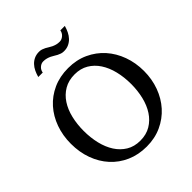

<svg xmlns="http://www.w3.org/2000/svg" viewBox="-242 -1044 1214 1214"><g transform="rotate(-45 365.5 -437.0)"><path d="M576.2 -334Q576.2 -395 563 -449Q549.8 -502.9 523.4 -543.2Q497.1 -583.5 457.8 -606.7Q418.5 -629.9 366.2 -629.9Q312 -629.9 272 -606.4Q231.9 -583 205.6 -542.7Q179.2 -502.4 166.5 -449Q153.8 -395.5 153.8 -335.9Q153.8 -275.9 166.7 -221.9Q179.7 -168 205.8 -127.4Q231.9 -86.9 271.2 -63Q310.5 -39.1 363.8 -39.1Q418 -39.1 457.8 -63Q497.6 -86.9 523.9 -127.2Q550.3 -167.5 563.2 -220.9Q576.2 -274.4 576.2 -334ZM691.9 -335Q691.9 -262.2 668.5 -198.2Q645 -134.3 602.3 -86.7Q559.6 -39.1 499.5 -11.5Q439.5 16.1 366.2 16.1Q292.5 16.1 232.2 -10.5Q171.9 -37.1 128.9 -84.5Q85.9 -131.8 62.5 -196Q39.1 -260.3 39.1 -335.9Q39.1 -409.2 62 -473.1Q85 -537.1 127.4 -584.7Q169.9 -632.3 230.2 -659.7Q290.5 -687 365.2 -687Q439.5 -687 499.8 -659.2Q560.1 -631.3 602.8 -583.5Q645.5 -535.6 668.7 -471.7Q691.9 -407.7 691.9 -335ZM539.1 -890.1Q533.2 -868.2 523.4 -848.1Q513.7 -828.1 499.5 -813.2Q485.4 -798.3 466.3 -789.3Q447.3 -780.3 422.9 -780.3Q409.7 -780.3 398.7 -783.9Q387.7 -787.6 377.7 -792.7Q367.7 -797.9 357.9 -804.2Q348.1 -810.5 337.2 -815.7Q326.2 -820.8 313 -824.5Q299.8 -828.1 283.7 -828.1Q273.4 -828.1 264.6 -824Q255.9 -819.8 248.8 -813.2Q241.7 -806.6 237.3 -797.9Q232.9 -789.1 231.9 -780.3H191.9Q197.8 -802.2 207.3 -822.3Q216.8 -842.3 231.2 -857.4Q245.6 -872.6 264.6 -881.3Q283.7 -890.1 308.1 -890.1Q321.3 -890.1 332 -886.5Q342.8 -882.8 352.8 -877.7Q362.8 -872.6 372.3 -866.2Q381.8 -859.9 392.8 -854.7Q403.8 -849.6 416.7 -845.9Q429.7 -842.3 445.8 -842.3Q456.1 -842.3 465.1 -846.4Q474.1 -850.6 481.4 -857.2Q488.8 -863.8 493.4 -872.6Q498 -881.3 499 -890.1Z"/></g></svg>

Font: BabelStone Ogham
Style: Italic
Weight: 400
Italic angle: -30°
Designer: Andrew West
Foundry: BabelStone
Version: Version 2.02 March 14, 2022